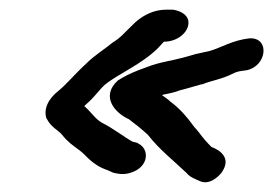

<svg xmlns="http://www.w3.org/2000/svg" viewBox="-20 -457 564 396"><path d="M77 -212V-211C86 -194 101 -188 108 -179C120 -164 129 -158 144 -147C158 -137 169 -117 202 -106L213 -101C221 -99 233 -96 247 -100C288 -111 289 -150 265 -161L264 -162L253 -165C235 -175 214 -192 190 -204C176 -212 169 -225 154 -238C155 -240 157 -241 160 -244C175 -257 184 -271 196 -282C224 -305 272 -324 306 -358C310 -362 313 -366 318 -371C344 -371 364 -387 368 -404C373 -426 351 -435 337 -437H322C299 -437 277 -427 259 -411C237 -390 230 -380 212 -369C195 -355 175 -343 158 -326C134 -304 119 -285 101 -270C80 -254 69 -232 76 -212ZM397 -283C416 -291 436 -293 460 -305C470 -310 473 -310 488 -312C530 -320 537 -378 497 -378H495C459 -374 437 -359 413 -352L386 -346H385C375 -343 365 -340 357 -338L332 -332H331C318 -329 307 -327 292 -322L265 -312C250 -306 237 -300 223 -291C187 -258 217 -224 246 -211C258 -202 272 -191 285 -179C308 -149 340 -124 365 -100C372 -91 385 -87 391 -84C411 -74 430 -92 437 -101C459 -132 432 -148 416 -154C408 -162 399 -172 391 -183C386 -190 380 -195 377 -200C367 -214 351 -233 332 -247C327 -252 319 -257 314 -261C319 -263 330 -263 352 -271C365 -274 380 -279 395 -283Z"/></svg>

Font: Stray Cat
Style: ExBdExtObl
Weight: 800
Version: Version 1.0